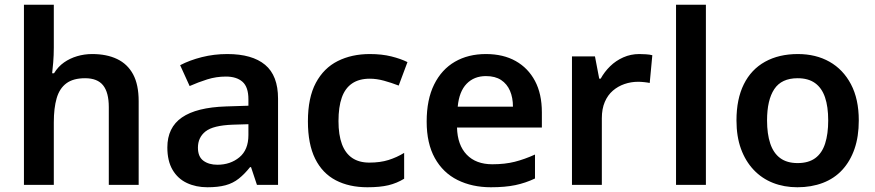

<svg xmlns="http://www.w3.org/2000/svg" viewBox="-20 -780 3692 810"><path d="M207 -579Q207 -547 204.5 -516.5Q202 -486 200 -471H208Q225 -499 250 -516.5Q275 -534 305.5 -543Q336 -552 369 -552Q430 -552 474 -531Q518 -510 541.5 -466.5Q565 -423 565 -353V0H439V-328Q439 -390 415 -420Q391 -450 339 -450Q289 -450 260 -428.5Q231 -407 219 -365.5Q207 -324 207 -264V0H81V-760H207Z M939 -552Q1044 -552 1098.5 -506.5Q1153 -461 1153 -364V0H1064L1039 -75H1035Q1012 -46 987.5 -26.5Q963 -7 931.5 1.5Q900 10 855 10Q807 10 768.5 -8Q730 -26 708 -63.5Q686 -101 686 -158Q686 -242 747.5 -284.5Q809 -327 934 -331L1028 -334V-361Q1028 -413 1003 -435Q978 -457 933 -457Q892 -457 854 -445Q816 -433 780 -417L740 -505Q780 -526 831.5 -539Q883 -552 939 -552ZM962 -254Q879 -251 847 -225.5Q815 -200 815 -157Q815 -119 838 -102Q861 -85 897 -85Q952 -85 990 -116.5Q1028 -148 1028 -210V-256Z M1530 10Q1453 10 1396.5 -19.5Q1340 -49 1309.5 -110.5Q1279 -172 1279 -268Q1279 -368 1312.5 -430.5Q1346 -493 1405 -522.5Q1464 -552 1540 -552Q1591 -552 1631 -542Q1671 -532 1699 -518L1662 -419Q1631 -431 1600 -439.5Q1569 -448 1540 -448Q1495 -448 1465.5 -428Q1436 -408 1422 -368.5Q1408 -329 1408 -269Q1408 -211 1422.5 -172Q1437 -133 1466 -113.5Q1495 -94 1538 -94Q1584 -94 1619 -105Q1654 -116 1685 -135V-26Q1654 -7 1618.5 1.5Q1583 10 1530 10Z M2030 -552Q2103 -552 2155.5 -522.5Q2208 -493 2237 -438.5Q2266 -384 2266 -306V-242H1908Q1910 -168 1949 -127.5Q1988 -87 2057 -87Q2110 -87 2151.5 -97.5Q2193 -108 2237 -128V-27Q2197 -8 2154 1Q2111 10 2051 10Q1972 10 1910.5 -20.5Q1849 -51 1814.5 -113Q1780 -175 1780 -267Q1780 -360 1811.5 -423.5Q1843 -487 1899 -519.5Q1955 -552 2030 -552ZM2030 -459Q1980 -459 1948.5 -426.5Q1917 -394 1911 -330H2144Q2144 -368 2131.5 -397Q2119 -426 2094 -442.5Q2069 -459 2030 -459Z M2677 -552Q2689 -552 2705 -551Q2721 -550 2732 -547L2721 -430Q2712 -432 2697.5 -433.5Q2683 -435 2672 -435Q2642 -435 2614.5 -425.5Q2587 -416 2565.5 -397.5Q2544 -379 2531.5 -350Q2519 -321 2519 -281V0H2393V-542H2490L2508 -448H2514Q2530 -477 2554 -500.5Q2578 -524 2609.5 -538Q2641 -552 2677 -552Z M2958 0H2832V-760H2958Z M3603 -272Q3603 -204 3585 -152Q3567 -100 3533.5 -63.5Q3500 -27 3451.5 -8.5Q3403 10 3344 10Q3288 10 3241 -8.5Q3194 -27 3159.5 -63.5Q3125 -100 3106 -152Q3087 -204 3087 -272Q3087 -362 3118 -424.5Q3149 -487 3207.5 -519.5Q3266 -552 3346 -552Q3422 -552 3479.5 -519.5Q3537 -487 3570 -424.5Q3603 -362 3603 -272ZM3216 -272Q3216 -215 3229.5 -174.5Q3243 -134 3271.5 -113Q3300 -92 3345 -92Q3391 -92 3419.5 -113Q3448 -134 3461 -174.5Q3474 -215 3474 -272Q3474 -330 3460.5 -369.5Q3447 -409 3418.5 -429.5Q3390 -450 3345 -450Q3277 -450 3246.5 -404Q3216 -358 3216 -272Z"/></svg>

Font: Noto Sans Armenian SemiBold
Style: Regular
Weight: 600
Designer: Monotype Design Team
Foundry: Monotype Imaging Inc.
Version: Version 2.007